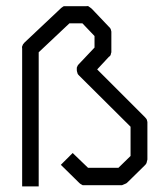

<svg xmlns="http://www.w3.org/2000/svg" viewBox="-20 -680 532 650"><path d="M55 -515Q55 -516 54.8 -517.8Q54.5 -519.5 54.5 -520.5Q54.5 -522 55 -523Q55.5 -524 56.5 -526.5Q57.5 -529 58 -530Q59 -532 63 -536L184 -650L187 -653Q187.5 -653.5 188.5 -654Q189.5 -654.5 190 -655Q190.5 -655.5 192.8 -657.2Q195 -659 196 -659H200H204H271Q272 -659 273.8 -659.2Q275.5 -659.5 276.5 -659.5Q278 -659.5 279 -659Q280 -658.5 282.5 -656.5Q285 -654.5 286 -654Q288 -653 292 -649L349 -589L352 -586Q352.5 -585.5 353 -584.5Q353.5 -583.5 354 -583Q356 -579 356 -577Q356 -576.5 356.5 -575Q357 -573.5 357 -573V-569V-507V-503Q357 -502.5 356.5 -501.5Q356 -500.5 356 -500Q356 -499.5 355.5 -498Q355 -496.5 355 -496Q355 -494 354 -493Q353.5 -492.5 353 -491.5Q352.5 -490.5 352 -490Q351.5 -489.5 350.5 -489Q349.5 -488.5 349 -488L309 -445L471 -283Q475 -279 476 -277Q478 -273 478 -271Q478 -270.5 478.5 -269Q479 -267.5 479 -267V-263V-140Q479 -138 477 -132Q477 -130 475 -126Q474 -124 470 -120L413 -64Q409 -60 407 -59Q406 -58.5 403.5 -57.5Q401 -56.5 400 -56Q394 -53 393 -53H267H263H260Q259 -53.5 256.5 -55Q254 -56.5 253 -57Q251 -58 247 -62L186 -122L226 -162L278 -112H381L422 -152V-251L248 -424Q244 -428 243 -430Q242.5 -431 242 -433.5Q241.5 -436 241 -437Q240 -439 240 -444V-451Q240 -452 243 -458Q244 -460 248 -464L300 -519V-558L259 -601H215L111 -503V-49H55Z"/></svg>

Font: IBM 3270 Semi-Condensed
Style: Condensed
Weight: 400
Monospace: yes
Version: Version 2.3.1